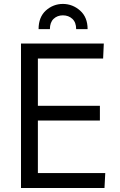

<svg xmlns="http://www.w3.org/2000/svg" viewBox="-20 -940 598 960"><path d="M294.9 -920.4Q343.8 -919.9 380.9 -886.7Q418 -853.5 418 -794.4H360.8Q360.8 -828.1 341.8 -845.7Q322.8 -863.3 294.4 -863.3Q266.6 -863.3 248 -845.7Q229.5 -828.1 229.5 -794.4H172.9Q172.9 -854 209 -887.2Q246.1 -920.4 294.9 -920.4ZM85 0V-722.2H499L495.6 -647.5H169.4V-411.1H479.5V-337.4H169.4V-74.7H506.3L502.4 0Z"/></svg>

Font: Oxygen-Regular
Style: Regular
Weight: 400
Designer: Vernon Adams
Foundry: Vernon Adams
Version: Version Release 0.2.3 webfont; ttfautohint (v0.93.3-1d66) -l